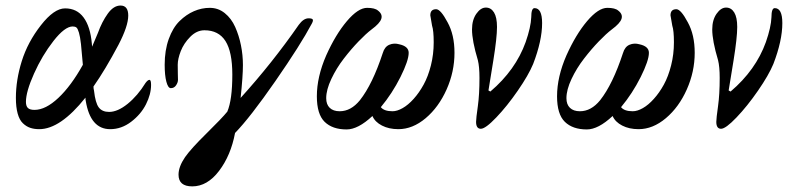

<svg xmlns="http://www.w3.org/2000/svg" viewBox="-20 -453 2850 690"><path d="M121.1 11.2Q102.5 11.2 88.4 6.3Q74.2 1.5 62 -10.3Q49.8 -22 43.5 -44.9Q37.1 -67.9 37.1 -101.1Q37.1 -165.5 58.1 -232.9Q79.6 -301.8 127 -362.3Q174.3 -422.9 213.9 -422.9Q256.3 -422.9 280.5 -390.1Q304.7 -357.4 310.1 -295.9Q310.1 -294.4 310.5 -290.8Q311 -287.1 311 -285.2Q330.1 -329.6 332 -335Q346.2 -374.5 367.2 -403.8Q388.2 -433.1 413.1 -433.1Q440.9 -433.1 440.9 -397Q440.9 -359.4 405.8 -292Q358.4 -202.6 315.9 -142.1Q315.9 -134.8 317.9 -127Q322.8 -83 335 -66.9Q347.2 -50.8 372.1 -50.8Q402.8 -50.8 438.7 -79.8Q474.6 -108.9 502.9 -154.8Q511.2 -166 517.1 -166Q522.9 -166 522.9 -147.9Q522.9 -114.3 504.6 -78.1Q486.3 -42 451.4 -15.4Q416.5 11.2 376 11.2Q304.7 11.2 288.1 -90.8Q287.1 -94.7 287.1 -102.1Q196.8 11.2 121.1 11.2ZM73.2 -86.9Q73.2 -71.8 80.3 -64.9Q87.4 -58.1 104 -58.1Q144 -58.1 189.9 -101.3Q235.8 -144.5 277.8 -220.2Q273.9 -268.6 271 -294.7Q268.1 -320.8 263.7 -335.7Q259.3 -350.6 254.6 -354.2Q250 -357.9 241.2 -357.9Q212.9 -357.9 172.1 -305.7Q131.3 -253.4 102.3 -188.5Q73.2 -123.5 73.2 -86.9Z M670.9 216.8Q621.6 216.8 621.6 174.8Q621.6 146 645 111.8Q666.5 81.1 722.2 26.4Q777.8 -28.3 796.9 -51.8Q814.9 -94.2 814.9 -185.1Q814.9 -266.6 790.3 -305.4Q765.6 -344.2 714.8 -344.2Q687 -344.2 663.8 -320.8Q640.6 -297.4 629.6 -269.3Q618.7 -241.2 618.7 -220.2Q618.7 -203.1 619.1 -187.7Q619.6 -172.4 619.6 -166Q619.6 -156.7 612.8 -146.5Q606 -136.2 593.8 -136.2Q584 -136.2 577.9 -159.2Q571.8 -182.1 571.8 -220.2Q571.8 -272 586.4 -312.7Q601.1 -353.5 625.2 -377.2Q649.4 -400.9 677 -412.8Q704.6 -424.8 733.9 -424.8Q764.2 -424.8 787.8 -405.8Q811.5 -386.7 825.2 -356Q838.9 -325.2 845.9 -290.3Q853 -255.4 853 -219.2Q853 -179.2 844.7 -101.1Q958.5 -226.6 1053.7 -363.8Q1070.8 -387.2 1088.9 -387.2Q1101.1 -387.2 1103.8 -383.1Q1106.4 -378.9 1100.6 -368.2Q1060.5 -292.5 969.7 -161.6Q878.9 -30.8 824.7 24.9Q809.6 105.5 767.3 161.1Q725.1 216.8 670.9 216.8Z M1225.6 12.2Q1174.8 12.2 1146.7 -15.1Q1118.7 -42.5 1118.7 -106.9Q1118.7 -176.8 1152.3 -253.9Q1186 -329.1 1226.6 -377Q1267.1 -424.8 1299.3 -424.8Q1327.1 -424.8 1338.4 -415Q1355.5 -401.9 1350.3 -385.5Q1345.2 -369.1 1315.4 -347.2Q1295.4 -332 1268.8 -304.4Q1242.2 -276.9 1215.6 -242.4Q1189 -208 1170.7 -169.2Q1152.3 -130.4 1152.3 -100.1Q1152.3 -77.6 1165 -65.4Q1177.7 -53.2 1200.7 -53.2Q1241.2 -53.2 1273.4 -92.8Q1318.8 -150.4 1355.5 -262.2Q1362.3 -285.2 1379.2 -292.2Q1396 -299.3 1414.6 -293.9Q1448.7 -286.6 1448.7 -263.2Q1448.7 -235.4 1419.2 -176.3Q1389.6 -117.2 1348.6 -67.9Q1360.4 -53.2 1390.6 -53.2Q1407.2 -53.2 1427 -64.5Q1446.8 -75.7 1466.6 -97.7Q1486.3 -119.6 1502.4 -148.9Q1518.6 -178.2 1528.6 -218Q1538.6 -257.8 1538.6 -300.8Q1538.6 -343.3 1532.7 -360.8L1526.4 -397.9Q1526.4 -419.9 1547.4 -419.9Q1563.5 -419.9 1588.4 -373Q1613.3 -328.1 1613.3 -263.2Q1613.3 -195.3 1585 -131.6Q1556.6 -67.9 1509.8 -28.3Q1462.9 11.2 1411.6 11.2Q1377.9 11.2 1352.8 -1.7Q1327.6 -14.6 1318.4 -36.1Q1266.6 12.2 1225.6 12.2Z M1708 9.8Q1690.9 9.8 1690.9 -15.1Q1690.9 -27.3 1697.3 -71.8Q1703.1 -113.8 1703.1 -172.9Q1703.1 -213.4 1697.3 -236.8Q1676.3 -306.6 1676.3 -347.2Q1676.3 -381.3 1691.9 -403.6Q1707.5 -425.8 1726.1 -425.8Q1744.6 -425.8 1755.4 -408.2Q1766.1 -390.6 1766.1 -356Q1766.1 -317.4 1752.9 -235.8Q1736.3 -132.3 1735.4 -127.9L1742.2 -124Q1833 -201.2 1869.1 -301.8Q1887.7 -355 1889.2 -391.1Q1889.2 -423.8 1900.9 -423.8Q1928.2 -423.8 1928.2 -370.1Q1928.2 -306.6 1896 -223.1Q1879.4 -183.1 1840.8 -127.2Q1802.2 -71.3 1763.4 -30.8Q1724.6 9.8 1708 9.8Z M2088.9 12.2Q2038.1 12.2 2010 -15.1Q1981.9 -42.5 1981.9 -106.9Q1981.9 -176.8 2015.6 -253.9Q2049.3 -329.1 2089.8 -377Q2130.4 -424.8 2162.6 -424.8Q2190.4 -424.8 2201.7 -415Q2218.8 -401.9 2213.6 -385.5Q2208.5 -369.1 2178.7 -347.2Q2158.7 -332 2132.1 -304.4Q2105.5 -276.9 2078.9 -242.4Q2052.2 -208 2033.9 -169.2Q2015.6 -130.4 2015.6 -100.1Q2015.6 -77.6 2028.3 -65.4Q2041 -53.2 2064 -53.2Q2104.5 -53.2 2136.7 -92.8Q2182.1 -150.4 2218.8 -262.2Q2225.6 -285.2 2242.4 -292.2Q2259.3 -299.3 2277.8 -293.9Q2312 -286.6 2312 -263.2Q2312 -235.4 2282.5 -176.3Q2252.9 -117.2 2211.9 -67.9Q2223.6 -53.2 2253.9 -53.2Q2270.5 -53.2 2290.3 -64.5Q2310.1 -75.7 2329.8 -97.7Q2349.6 -119.6 2365.7 -148.9Q2381.8 -178.2 2391.8 -218Q2401.9 -257.8 2401.9 -300.8Q2401.9 -343.3 2396 -360.8L2389.6 -397.9Q2389.6 -419.9 2410.6 -419.9Q2426.8 -419.9 2451.7 -373Q2476.6 -328.1 2476.6 -263.2Q2476.6 -195.3 2448.2 -131.6Q2419.9 -67.9 2373 -28.3Q2326.2 11.2 2274.9 11.2Q2241.2 11.2 2216.1 -1.7Q2190.9 -14.6 2181.6 -36.1Q2129.9 12.2 2088.9 12.2Z M2571.3 9.8Q2554.2 9.8 2554.2 -15.1Q2554.2 -27.3 2560.5 -71.8Q2566.4 -113.8 2566.4 -172.9Q2566.4 -213.4 2560.5 -236.8Q2539.6 -306.6 2539.6 -347.2Q2539.6 -381.3 2555.2 -403.6Q2570.8 -425.8 2589.4 -425.8Q2607.9 -425.8 2618.7 -408.2Q2629.4 -390.6 2629.4 -356Q2629.4 -317.4 2616.2 -235.8Q2599.6 -132.3 2598.6 -127.9L2605.5 -124Q2696.3 -201.2 2732.4 -301.8Q2751 -355 2752.4 -391.1Q2752.4 -423.8 2764.2 -423.8Q2791.5 -423.8 2791.5 -370.1Q2791.5 -306.6 2759.3 -223.1Q2742.7 -183.1 2704.1 -127.2Q2665.5 -71.3 2626.7 -30.8Q2587.9 9.8 2571.3 9.8Z"/></svg>

Font: Junicode SmCond
Style: Italic
Weight: 400
Width: 4
Italic angle: -11°
Designer: Peter S. Baker
Version: Version 2.206